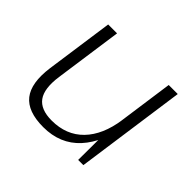

<svg xmlns="http://www.w3.org/2000/svg" viewBox="-130 -710 886 886"><g transform="rotate(45 313.0 -266.5)"><path d="M130 -208Q118 -122 147 -82Q176 -42 248 -42Q343 -42 402 -102.5Q461 -163 477 -275L518 -339L508 -275Q487 -140 419.5 -66.5Q352 7 242 7Q140 7 98.5 -45.5Q57 -98 72 -208L119 -540H177ZM497 0H463L464 -184L514 -540H573Z"/></g></svg>

Font: Pathway Extreme 8pt Thin 12pt
Style: Italic
Weight: 100
Italic angle: -8°
Version: Version 1.001;gftools[0.9.26]